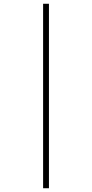

<svg xmlns="http://www.w3.org/2000/svg" viewBox="-20 -820 490 1020"><path d="M209 180V-800H240V180Z"/></svg>

Font: Trispace Condensed Thin
Style: Regular
Weight: 100
Width: 3
Designer: Tyler Finck
Foundry: Etcetera Type Company
Version: Version 1.210; ttfautohint (v1.8.3)